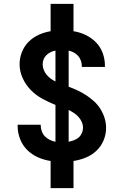

<svg xmlns="http://www.w3.org/2000/svg" viewBox="-20 -863 640 990"><path d="M241 107V-33Q207 -38 175.5 -52Q144 -66 120 -90Q96 -114 83.5 -146.5Q71 -179 71 -212Q71 -214 71 -216Q71 -218 71 -220H190Q190 -219 190 -218Q190 -217 190 -216Q190 -201 195.5 -186Q201 -171 211.5 -160Q222 -149 236.5 -142Q251 -135 266 -132V-322Q231 -336 198 -354Q165 -372 139 -398.5Q113 -425 97 -460Q81 -495 81 -532Q81 -564 93 -594.5Q105 -625 127.5 -647.5Q150 -670 179.5 -683.5Q209 -697 241 -702V-843H359V-702Q392 -697 422 -682.5Q452 -668 475 -644.5Q498 -621 509.5 -589.5Q521 -558 521 -525Q521 -523 521 -521Q521 -519 521 -518H402Q402 -518 402 -519Q402 -520 402 -521Q402 -535 397.5 -549Q393 -563 383.5 -574Q374 -585 361 -592Q348 -599 334 -602V-416Q358 -407 381.5 -396Q405 -385 426 -371Q447 -357 466 -339.5Q485 -322 498.5 -300Q512 -278 519.5 -253.5Q527 -229 527 -203Q527 -170 514 -139Q501 -108 477 -85.5Q453 -63 422.5 -50.5Q392 -38 359 -33V107ZM266 -443V-602Q253 -600 241 -594Q229 -588 219.5 -579Q210 -570 205 -557.5Q200 -545 200 -531Q200 -517 205.5 -503Q211 -489 220 -478Q229 -467 241 -458Q253 -449 266 -443ZM334 -132Q348 -135 361.5 -140Q375 -145 385.5 -154Q396 -163 402 -176.5Q408 -190 408 -204Q408 -220 401.5 -234.5Q395 -249 384.5 -260.5Q374 -272 361 -280.5Q348 -289 334 -296Z"/></svg>

Font: Iosevka SS04 Extended
Style: Bold
Weight: 700
Width: 7
Monospace: yes
Designer: Belleve Invis
Foundry: Belleve Invis
Version: Version 19.0.0; ttfautohint (v1.8.4)